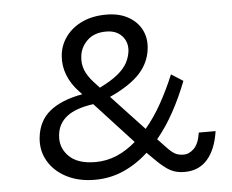

<svg xmlns="http://www.w3.org/2000/svg" viewBox="-48 -695 921 763"><g transform="rotate(-5 412.0 -314.0)"><path d="M301 11Q237 11 189 -13.5Q141 -38 116 -80Q91 -122 96 -174Q103 -241.5 149.5 -279.2Q196 -317 280 -332L268 -345Q238 -376.5 223.2 -413.8Q208.5 -451 212 -492Q216 -534 240.5 -567.2Q265 -600.5 306.2 -619.8Q347.5 -639 402 -639Q452.5 -639 488.2 -619.5Q524 -600 541.5 -567Q559 -534 555 -493Q550 -437 510.8 -393.2Q471.5 -349.5 389 -312L519 -173Q554.5 -215 584 -268Q613.5 -321 638 -380L685 -350Q660.5 -286.5 629.5 -229.8Q598.5 -173 561 -128L596 -91Q612 -74 625.8 -66Q639.5 -58 661 -58Q683 -58 702.2 -77Q721.5 -96 728 -140H795Q784.5 -68 750.2 -28.5Q716 11 659 11Q637.5 11 620.5 5.8Q603.5 0.5 587.8 -10.5Q572 -21.5 554.5 -38.2Q537 -55 514 -78Q468.5 -36 415.2 -12.5Q362 11 301 11ZM309 -59Q354 -59 394.5 -76.2Q435 -93.5 471 -125L320 -289Q249.5 -279.5 213.8 -251.5Q178 -223.5 174 -177Q169 -128.5 203.5 -93.8Q238 -59 309 -59ZM352 -352Q399 -375 425.2 -396.8Q451.5 -418.5 463.2 -440.8Q475 -463 478 -488Q481 -524 458.5 -548Q436 -572 396 -572Q347.5 -572 319.8 -544.5Q292 -517 289 -480Q286 -453 295.5 -428.2Q305 -403.5 329 -377Z"/></g></svg>

Font: Karla
Style: Italic
Weight: 400
Italic angle: -8°
Designer: Jonathan Pinhorn
Version: Version 2.004;gftools[0.9.33]